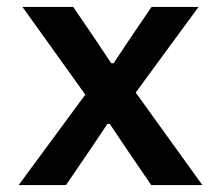

<svg xmlns="http://www.w3.org/2000/svg" viewBox="-20 -536 640 556"><path d="M171 0C171 0 242 -104 242 -104C242 -104 291 -177 291 -177C291 -177 298 -177 298 -177C298 -177 347 -104 347 -104C347 -104 418 0 418 0C418 0 566 0 566 0C566 0 373 -268 373 -268C373 -268 555 -516 555 -516C555 -516 419 -516 419 -516C419 -516 357 -425 357 -425C357 -425 309 -353 309 -353C309 -353 302 -353 302 -353C302 -353 254 -425 254 -425C254 -425 192 -516 192 -516C192 -516 45 -516 45 -516C45 -516 227 -262 227 -262C227 -262 34 0 34 0C34 0 171 0 171 0Z"/></svg>

Font: IBM Plex Mono Mod
Style: SemiBold
Weight: 500
Designer: Mike Abbink, Paul van der Laan, Pieter van Rosmalen
Foundry: Bold Monday
Version: ""